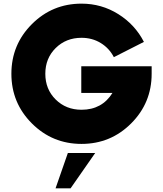

<svg xmlns="http://www.w3.org/2000/svg" viewBox="-20 -780 894 1054"><path d="M426.2 -416.2H812.5V-375Q812.5 -215 700 -102.5Q587.5 10 427.5 10Q267.5 10 155 -102.5Q42.5 -215 42.5 -375Q42.5 -535 155 -647.5Q267.5 -760 427.5 -760Q537.5 -760 629.4 -702.5Q721.2 -645 770 -550L605 -466.2Q580 -515 533.1 -543.8Q486.2 -572.5 427.5 -572.5Q342.5 -572.5 285.6 -516.2Q228.8 -460 228.8 -375Q228.8 -290 285.6 -233.8Q342.5 -177.5 427.5 -177.5Q540 -177.5 597.5 -270H426.2ZM285 253.8 352.5 60H502.5L367.5 253.8Z"/></svg>

Font: Now Black
Style: Regular
Weight: 900
Designer: Alfredo Marco Pradil
Foundry: Alfredo Marco Pradil
Version: Version 1.002;PS 001.002;hotconv 1.0.88;makeotf.lib2.5.64775